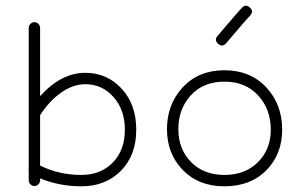

<svg xmlns="http://www.w3.org/2000/svg" viewBox="-20 -645 1065 675"><path d="M81 -11V-47Q80 -52 81 -56V-547Q81 -555 87 -561Q93 -567 101 -567Q109 -567 115 -561Q121 -555 121 -547V-307Q195 -389 280 -389Q356 -389 407.5 -333.5Q459 -278 459 -189Q459 -99 405 -44.5Q351 10 266 10Q189 10 121 -18V-11Q121 -3 115 3Q109 9 101 9Q93 9 87 3Q81 -3 81 -11ZM280 -349Q237 -349 195 -319.5Q153 -290 121 -240V-63Q187 -30 266 -30Q334 -30 376.5 -73.5Q419 -117 419 -189Q419 -259 379 -304Q339 -349 280 -349Z M769 10Q678 10 622.5 -47.5Q567 -105 567 -191Q567 -278 622.5 -338Q678 -398 769 -398Q860 -398 916 -338Q972 -278 972 -189Q972 -103 916.5 -46.5Q861 10 769 10ZM932 -189Q932 -261 887.5 -309.5Q843 -358 769 -358Q695 -358 651 -310Q607 -262 607 -191Q607 -121 651.5 -75.5Q696 -30 769 -30Q842 -30 887 -75Q932 -120 932 -189ZM745 -519Q753 -528 783 -563.5Q813 -599 830 -617Q843 -632 858 -619Q873 -606 860 -591Q843 -573 813 -537.5Q783 -502 775 -493Q762 -478 747 -491Q732 -504 745 -519Z"/></svg>

Font: Hoogli Light
Style: Regular
Weight: 300
Designer: Anand Singh Naorem
Foundry: Brand New Type
Version: Version 1.00 b007